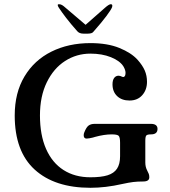

<svg xmlns="http://www.w3.org/2000/svg" viewBox="-20 -883 809 913"><path d="M50 -334Q50 -442 96.5 -519.5Q143 -597 224.5 -637.5Q306 -678 410 -678Q491 -678 547.5 -655Q604 -632 634 -599Q658 -572 668.5 -547.5Q679 -523 679 -494Q679 -456 656.5 -430.5Q634 -405 596 -405Q559 -405 537 -426Q515 -447 515 -482Q515 -502 523 -512.5Q531 -523 544 -523Q551 -523 561 -518Q568 -515 572.5 -520Q577 -525 577 -536Q577 -550 567 -567Q550 -594 507.5 -611Q465 -628 410 -628Q344 -628 289.5 -593Q235 -558 202.5 -491.5Q170 -425 170 -334Q170 -241 199 -175Q228 -109 282 -74.5Q336 -40 410 -40Q461 -40 491.5 -49.5Q522 -59 536.5 -81Q551 -103 551 -140V-204Q551 -231 544 -237.5Q537 -244 511 -244Q476 -244 432 -232L422 -229Q413 -227 405.5 -225.5Q398 -224 392 -224Q378 -224 378 -240Q378 -247 381 -254Q391 -279 402 -286.5Q413 -294 430 -294H698Q713 -294 721 -288Q729 -282 729 -270Q729 -244 698 -244Q681 -244 676 -239Q671 -234 671 -214V-110Q671 -89 680 -72Q685 -63 687.5 -56Q690 -49 690 -40Q690 -20 661 -20Q634 -20 613.5 -17.5Q593 -15 561 -8Q482 10 410 10Q240 10 145 -76.5Q50 -163 50 -334ZM260 -846Q273 -826 294.5 -798Q316 -770 347 -735Q357 -723 377 -723H397Q419 -723 425 -733Q463 -776 485.5 -806Q508 -836 513 -849Q515 -856 513.5 -859.5Q512 -863 507 -863Q498 -863 478 -845L387 -765L293 -845Q282 -855 275 -859Q268 -863 260 -863Q249 -863 260 -846Z"/></svg>

Font: Raigarh
Style: Regular
Weight: 400
Designer: jaikishan Patel
Foundry: MagicType
Version: Version 1.000;FEAKit 1.0